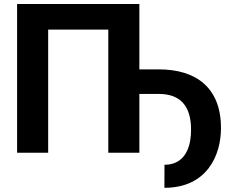

<svg xmlns="http://www.w3.org/2000/svg" viewBox="-20 -747 1180 939"><path d="M661.6 -727.3H63.6V0H215.6V-602.3H509.6V0H661.6V-287.6H757.1C857.2 -287.6 914.8 -233.3 914.4 -112.2C914.8 -51.8 898.4 58.9 784.4 58.9L784.1 171.5C990.8 171.5 1061.1 14.2 1060.7 -120.7C1061.1 -318.2 938.6 -407.7 757.1 -407.7H661.6Z"/></svg>

Font: Karasuma Gothic
Style: Bold
Weight: 700
Designer: Rasmus Andersson / Ryoko Nishizuka
Foundry: Genbu
Version: Version 1.00